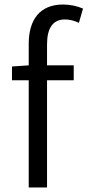

<svg xmlns="http://www.w3.org/2000/svg" viewBox="-20 -829 387 849"><path d="M33 -474H107V0H188V-474H306V-540H188V-633C188 -705 214 -743 267 -743C287 -743 308 -738 329 -728L347 -791C322 -802 291 -809 259 -809C157 -809 107 -743 107 -635V-540L33 -535Z"/></svg>

Font: ChiuKong Gothic CL Normal
Style: Regular
Weight: 350
Designer: Ryoko NISHIZUKA 西塚涼子 (kana, bopomofo & ideographs); Paul D. Hunt (Latin, Greek & Cyrillic); Sandoll Communications 산돌커뮤니
Foundry: Adobe
Version: Version 1.300